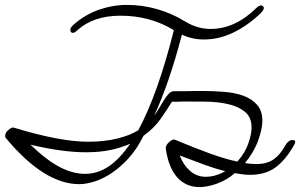

<svg xmlns="http://www.w3.org/2000/svg" viewBox="-20 -739 1224 783"><path d="M297 -617Q285 -605 277 -605Q267 -605 267 -618Q267 -628 283 -641Q328 -680 384 -699.5Q440 -719 498 -719Q561 -719 621.5 -701.5Q682 -684 730 -654H731Q782 -621 839 -621Q938 -621 1024 -705Q1036 -717 1045 -717Q1049 -717 1052.5 -713.5Q1056 -710 1056 -706Q1056 -698 1042 -684Q988 -633 930 -605.5Q872 -578 812 -578Q762 -578 722 -598Q696 -499 668 -417Q640 -335 609 -268Q619 -281 629 -298Q639 -315 648.5 -330.5Q658 -346 668 -356.5Q678 -367 689 -367Q713 -367 728.5 -367Q744 -367 756 -367.5Q768 -368 778.5 -368Q789 -368 803 -368Q849 -368 893.5 -364.5Q938 -361 972.5 -348.5Q1007 -336 1028.5 -311.5Q1050 -287 1050 -246Q1050 -214 1033 -166.5Q1016 -119 979 -74Q999 -70 1026 -70Q1068 -70 1095 -88.5Q1122 -107 1143 -145Q1155 -167 1173 -168Q1184 -168 1184 -160Q1184 -155 1179 -147Q1145 -87 1104 -56.5Q1063 -26 999 -26Q975 -26 937 -33Q922 -19 903 -8Q884 3 864.5 10Q845 17 827 20.5Q809 24 794 24Q738 24 702.5 -16Q667 -56 656 -133V-135Q656 -147 668.5 -158.5Q681 -170 689 -170Q690 -170 691 -169.5Q692 -169 694 -169Q775 -135 837.5 -112.5Q900 -90 948 -80Q979 -115 992.5 -153.5Q1006 -192 1006 -218Q1006 -261 979 -283Q952 -305 910 -314.5Q868 -324 818 -324.5Q768 -325 722 -325Q714 -324 704 -324Q694 -324 681 -324Q660 -289 633.5 -252Q607 -215 565 -185Q539 -132 505.5 -95Q472 -58 436.5 -34Q401 -10 366 1Q331 12 303 12Q160 12 3 -177Q1 -179 1 -184Q1 -198 13.5 -208.5Q26 -219 32 -219Q34 -219 35 -218.5Q36 -218 38 -218Q225 -161 339 -161Q406 -161 458.5 -174Q511 -187 544 -208Q624 -356 689 -616Q592 -675 472 -675Q362 -675 297 -617ZM899 -41Q861 -50 815.5 -66.5Q770 -83 713 -105Q727 -67 754.5 -42.5Q782 -18 820 -18Q855 -18 892 -37H891ZM511 -153Q476 -137 431.5 -127.5Q387 -118 330 -118Q235 -118 104 -149Q172 -84 225 -57Q278 -30 327 -30Q377 -30 422 -59.5Q467 -89 511 -153Z"/></svg>

Font: Discipuli Britannica
Style: Regular
Weight: 400
Designer: Peter Wiegel
Foundry: Peter Wiegel
Version: Version 0.001 2009